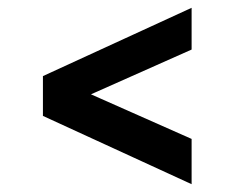

<svg xmlns="http://www.w3.org/2000/svg" viewBox="-20 -591 600 492"><path d="M471 -571V-464L109 -303L90 -338V-396ZM471 -235V-119L90 -294V-355L110 -395Z"/></svg>

Font: Roboto Serif 36pt
Style: Bold
Weight: 700
Version: Version 1.008